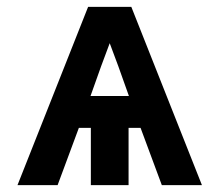

<svg xmlns="http://www.w3.org/2000/svg" viewBox="-20 -540 640 560"><path d="M31 0 237 -520H363L569 0H452L390 -167H355V0H245V-167H210L148 0ZM244 -260H356L325 -347Q319 -364 312.5 -380.5Q306 -397 300 -414Q294 -397 287.5 -380.5Q281 -364 275 -347Z"/></svg>

Font: Zed Sans Extended
Style: Bold
Weight: 700
Width: 7
Designer: Belleve Invis
Foundry: Belleve Invis
Version: Version 1.0.0; ttfautohint (v1.8.4)